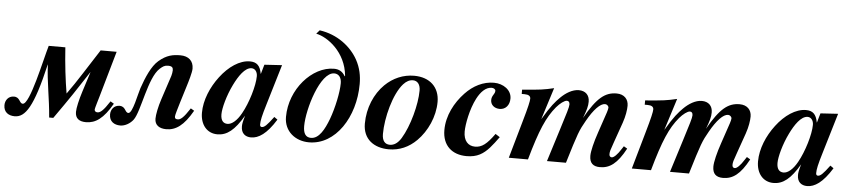

<svg xmlns="http://www.w3.org/2000/svg" viewBox="-91 -945 5346 1208"><g transform="rotate(5 2582.5 -340.5)"><path d="M615 -135C575 -73 556 -59 539 -59C528 -59 520 -64 520 -76C520 -82 539 -145 544 -162L626 -449H525C453 -339 397 -245 335 -160C321 -242 309 -342 302 -449H197C170 -358 111 -72 66 -72C43 -72 47 -112 7 -112C-27 -112 -48 -85 -48 -53C-48 -8 -16 11 22 11C89 11 138 -59 201 -331H202C206 -223 230 -120 239 0H265C361 -136 396 -189 472 -306H473L433 -181C416 -128 404 -75 404 -50C404 -9 429 9 472 9C532 9 582 -25 637 -122Z M1122 -135C1082 -73 1063 -59 1046 -59C1031 -59 1027 -64 1027 -76C1027 -86 1040 -128 1051 -165L1083 -269C1094 -304 1111 -361 1111 -385C1111 -434 1079 -462 1028 -462C981 -462 941 -455 892 -413C850 -377 819 -304 795 -234C783 -200 760 -72 733 -72C710 -72 714 -112 674 -112C640 -112 619 -85 619 -53C619 -8 651 11 689 11C719 11 751 -8 770 -33C811 -87 836 -305 905 -366C923 -382 934 -390 956 -390C981 -390 988 -381 988 -364C988 -354 985 -338 982 -328L932 -176C916 -128 906 -77 906 -51C906 -10 936 9 979 9C1039 9 1089 -25 1144 -122Z M1518 -373C1518 -313 1485 -202 1446 -133C1419 -84 1387 -58 1360 -58C1334 -58 1317 -75 1317 -115C1317 -153 1338 -234 1373 -305C1401 -362 1439 -420 1481 -420C1503 -420 1518 -400 1518 -373ZM1650 -127C1609 -72 1593 -57 1577 -57C1569 -57 1565 -63 1565 -72C1565 -97 1571 -126 1595 -205L1670 -456L1559 -449L1542 -390H1541C1532 -441 1510 -462 1467 -462C1402 -462 1334 -415 1281 -345C1230 -278 1194 -194 1194 -114C1194 -38 1237 13 1302 13C1363 13 1410 -24 1466 -119C1454 -78 1452 -64 1452 -50C1452 -7 1478 14 1515 14C1562 14 1613 -18 1671 -112Z M2048 -375C2048 -318 2027 -218 2000 -145C1975 -79 1942 -16 1891 -16C1858 -16 1842 -39 1842 -86C1842 -194 1914 -433 2002 -433C2030 -433 2048 -411 2048 -375ZM1867 -672C1940 -658 2057 -572 2071 -424L2069 -420C2052 -450 2029 -462 1998 -462C1860 -462 1723 -309 1723 -134C1723 -43 1794 13 1881 13C2048 13 2167 -171 2167 -380C2167 -431 2158 -481 2130 -532C2086 -611 2000 -679 1887 -695Z M2546 -372C2546 -285 2509 -145 2460 -65C2439 -31 2415 -16 2389 -16C2359 -16 2340 -36 2340 -80C2340 -182 2379 -335 2439 -402C2458 -423 2478 -433 2499 -433C2528 -433 2546 -410 2546 -372ZM2665 -311C2665 -403 2604 -462 2504 -462C2436 -462 2372 -435 2321 -385C2261 -326 2221 -235 2221 -135C2221 -37 2291 13 2385 13C2452 13 2511 -13 2560 -62C2621 -123 2665 -217 2665 -311Z M3046 -142C2998 -75 2967 -51 2924 -51C2880 -51 2851 -82 2851 -140C2851 -185 2869 -283 2905 -352C2928 -396 2959 -429 2997 -429C3009 -429 3021 -422 3021 -412C3021 -390 3000 -382 3000 -352C3000 -322 3024 -301 3058 -301C3095 -301 3120 -330 3120 -372C3120 -425 3068 -462 3008 -462C2941 -462 2878 -430 2828 -377C2769 -315 2723 -230 2723 -138C2723 -40 2785 13 2876 13C2909 13 2936 7 2959 -5C3004 -28 3036 -72 3074 -124Z M3857 -135C3853 -130 3849 -124 3845 -117C3822 -80 3800 -59 3787 -59C3778 -59 3771 -65 3771 -77C3771 -95 3774 -103 3792 -154L3837 -282C3852 -325 3858 -365 3858 -391C3858 -432 3831 -462 3783 -462C3711 -462 3660 -423 3585 -290C3605 -342 3612 -367 3612 -395C3612 -437 3586 -462 3544 -462C3504 -462 3462 -436 3430 -404C3403 -377 3375 -346 3326 -262H3325L3388 -461C3325 -446 3301 -443 3188 -434V-407H3206C3232 -407 3244 -398 3244 -382C3244 -367 3236 -329 3208 -232L3142 0H3263C3316 -189 3353 -274 3410 -342C3432 -368 3460 -389 3475 -389C3485 -389 3493 -383 3493 -367C3493 -350 3480 -309 3448 -207L3383 0H3503C3561 -192 3568 -210 3604 -273C3646 -348 3686 -389 3716 -389C3728 -389 3739 -379 3739 -368C3739 -362 3736 -351 3732 -338L3688 -208C3666 -144 3652 -86 3652 -57C3652 -11 3675 9 3718 9C3780 9 3827 -25 3879 -122Z M4634 -135C4630 -130 4626 -124 4622 -117C4599 -80 4577 -59 4564 -59C4555 -59 4548 -65 4548 -77C4548 -95 4551 -103 4569 -154L4614 -282C4629 -325 4635 -365 4635 -391C4635 -432 4608 -462 4560 -462C4488 -462 4437 -423 4362 -290C4382 -342 4389 -367 4389 -395C4389 -437 4363 -462 4321 -462C4281 -462 4239 -436 4207 -404C4180 -377 4152 -346 4103 -262H4102L4165 -461C4102 -446 4078 -443 3965 -434V-407H3983C4009 -407 4021 -398 4021 -382C4021 -367 4013 -329 3985 -232L3919 0H4040C4093 -189 4130 -274 4187 -342C4209 -368 4237 -389 4252 -389C4262 -389 4270 -383 4270 -367C4270 -350 4257 -309 4225 -207L4160 0H4280C4338 -192 4345 -210 4381 -273C4423 -348 4463 -389 4493 -389C4505 -389 4516 -379 4516 -368C4516 -362 4513 -351 4509 -338L4465 -208C4443 -144 4429 -86 4429 -57C4429 -11 4452 9 4495 9C4557 9 4604 -25 4656 -122Z M5030 -373C5030 -313 4997 -202 4958 -133C4931 -84 4899 -58 4872 -58C4846 -58 4829 -75 4829 -115C4829 -153 4850 -234 4885 -305C4913 -362 4951 -420 4993 -420C5015 -420 5030 -400 5030 -373ZM5162 -127C5121 -72 5105 -57 5089 -57C5081 -57 5077 -63 5077 -72C5077 -97 5083 -126 5107 -205L5182 -456L5071 -449L5054 -390H5053C5044 -441 5022 -462 4979 -462C4914 -462 4846 -415 4793 -345C4742 -278 4706 -194 4706 -114C4706 -38 4749 13 4814 13C4875 13 4922 -24 4978 -119C4966 -78 4964 -64 4964 -50C4964 -7 4990 14 5027 14C5074 14 5125 -18 5183 -112Z"/></g></svg>

Font: XITS
Style: Bold Italic
Weight: 700
Italic angle: -16.33°
Designer: MicroPress Inc., with final additions and corrections provided by Coen Hoffman, Elsevier (retired)
Version: Version 1.302